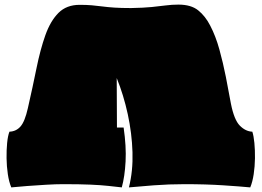

<svg xmlns="http://www.w3.org/2000/svg" viewBox="-20 -795 1136 834"><path d="M29 19Q19 -5 14 -38.5Q9 -72 8.5 -107.5Q8 -143 11 -174Q14 -205 21 -223Q50 -224 69 -245.5Q88 -267 101 -325Q122 -417 138.5 -498.5Q155 -580 177 -642Q199 -704 234 -739Q269 -774 326 -774Q356 -774 379 -772Q402 -770 424.5 -767Q447 -764 476.5 -762Q506 -760 549 -760Q604 -761 639 -764.5Q674 -768 700.5 -771.5Q727 -775 755 -775Q810 -775 841 -750Q872 -725 893 -684Q917 -638 933 -580Q949 -522 961 -461.5Q973 -401 983 -345Q997 -274 1022 -249Q1047 -224 1076 -223Q1082 -205 1085 -174Q1088 -143 1087.5 -107.5Q1087 -72 1082 -38.5Q1077 -5 1067 19Q1026 15 950.5 10Q875 5 782 5Q714 5 647.5 10Q581 15 540 19Q558 -52 555.5 -134Q553 -216 535 -299Q517 -382 487 -456L488 -241H517Q529 -159 525.5 -93.5Q522 -28 509 19Q482 16 450.5 12.5Q419 9 372.5 7Q326 5 254 5Q222 5 180 7.5Q138 10 97.5 13Q57 16 29 19Z"/></svg>

Font: Oi
Style: Regular
Weight: 400
Designer: Kostas Bartsokas, Mohamad Dakak
Foundry: Foundry5
Version: Version 4.000